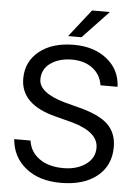

<svg xmlns="http://www.w3.org/2000/svg" viewBox="-60 -948 715 1006"><g transform="rotate(5 297.0 -445.0)"><path d="M121.1 -195.3Q128.9 -136.7 177.7 -101.6Q226.6 -66.4 304.7 -66.4Q375 -66.4 421.9 -99.6Q468.8 -132.8 468.8 -187.5Q468.8 -269.5 332 -308.6L242.2 -332Q54.7 -378.9 54.7 -515.6Q54.7 -605.5 123 -660.2Q191.4 -714.8 304.7 -714.8Q410.2 -714.8 478.5 -660.2Q546.9 -605.5 550.8 -515.6H460.9Q453.1 -570.3 410.2 -603.5Q367.2 -636.7 300.8 -636.7Q234.4 -636.7 189.5 -605.5Q144.5 -574.2 144.5 -519.5Q144.5 -449.2 281.2 -410.2L355.5 -390.6Q464.8 -363.3 511.7 -318.4Q558.6 -273.4 558.6 -199.2Q558.6 -101.6 488.3 -44.9Q418 11.7 296.9 11.7Q183.6 11.7 113.3 -44.9Q43 -101.6 35.2 -195.3ZM269.5 -757.8 382.8 -902.3H476.6L339.8 -757.8Z"/></g></svg>

Font: 和音 by 宁静之雨，公众号njzyshare
Style: Regular
Weight: 400
Designer: Steve Matteson
Foundry: Ascender Corporation
Version: Version 6.00;June 8, 2018;FontCreator 11.0.0.2388 32-bit